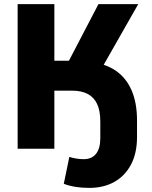

<svg xmlns="http://www.w3.org/2000/svg" viewBox="-20 -725 743 936"><path d="M415 191Q379 191 348 186Q317 181 291 171L318 40Q334 45 352 48Q370 51 388 51Q427 51 448 25Q469 -1 469 -52V-132Q469 -185 453.5 -218Q438 -251 407.5 -267Q377 -283 333 -283H245V0H66V-705H245V-429H338L302 -402L460 -705H654L461 -366L429 -422Q498 -413 547 -378.5Q596 -344 622 -283.5Q648 -223 648 -137V-57Q648 22 618.5 77.5Q589 133 537 162Q485 191 415 191Z"/></svg>

Font: Nunito Sans 10pt SemiCondensed Black
Style: Regular
Weight: 900
Width: 4
Designer: Vernon Adams
Foundry: Vernon Adams
Version: Version 3.101;gftools[0.9.27]